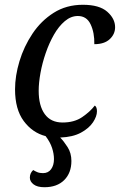

<svg xmlns="http://www.w3.org/2000/svg" viewBox="-20 -566 502 804"><path d="M166 218Q136 218 120.5 206Q105 194 105 178Q105 159 119 146Q127 151 136.5 155Q146 159 160 159Q182 159 194 142.5Q206 126 206 100Q206 78 198 53.5Q190 29 171 4Q116 -10 79.5 -59Q43 -108 43 -192Q43 -248 61.5 -309.5Q80 -371 116 -425Q152 -479 205 -512.5Q258 -546 327 -546Q396 -546 429 -517Q462 -488 462 -452Q462 -423 439.5 -402Q417 -381 375 -381Q376 -429 359.5 -464Q343 -499 306 -499Q277 -499 251.5 -477.5Q226 -456 206 -421Q186 -386 171.5 -344Q157 -302 149.5 -260.5Q142 -219 142 -186Q142 -123 167.5 -88Q193 -53 242 -53Q291 -53 324 -75.5Q357 -98 377 -124Q386 -118 386 -100Q386 -79 369.5 -54Q353 -29 319 -10.5Q285 8 232 10Q247 25 263 50Q279 75 279 108Q279 158 249 188Q219 218 166 218Z"/></svg>

Font: Noto Serif SemiCondensed
Style: Italic
Weight: 400
Width: 4
Italic angle: -12°
Designer: Monotype Design Team
Foundry: Monotype Imaging Inc.
Version: Version 2.013